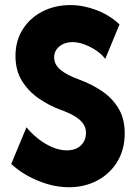

<svg xmlns="http://www.w3.org/2000/svg" viewBox="-20 -748 550 775"><path d="M258.3 7.8Q214.4 7.8 171.1 -5.1Q127.9 -18.1 90.1 -39.3Q52.2 -60.5 25.4 -86.4L86.9 -234.4Q106.9 -209.5 133.8 -188.2Q160.6 -167 190.4 -154.1Q220.2 -141.1 250 -141.1Q274.9 -141.1 292.2 -150.6Q309.6 -160.2 318.4 -176.3Q327.1 -192.4 327.1 -211.9Q327.1 -232.9 315.4 -249.3Q303.7 -265.6 280.8 -279.3Q257.8 -293 223.6 -305.2Q179.7 -321.3 137.9 -349.6Q96.2 -377.9 69.3 -420.4Q42.5 -462.9 42.5 -522Q42.5 -583.5 71.8 -629.6Q101.1 -675.8 151.4 -701.7Q201.7 -727.5 264.2 -727.5Q315.9 -727.5 368.9 -707.5Q421.9 -687.5 462.4 -649.4L404.8 -510.3Q391.6 -528.3 369.1 -543.7Q346.7 -559.1 320.8 -568.6Q294.9 -578.1 272.5 -578.1Q241.7 -578.1 220.2 -561Q198.7 -543.9 198.7 -516.1Q198.7 -487.3 223.9 -466.3Q249 -445.3 299.8 -426.8Q350.6 -408.2 392.1 -379.9Q433.6 -351.6 458.5 -310.1Q483.4 -268.6 483.4 -210Q483.4 -144.5 453.6 -95.5Q423.8 -46.4 372.6 -19.3Q321.3 7.8 258.3 7.8Z"/></svg>

Font: Reddit Sans Condensed ExtraBold
Style: Regular
Weight: 800
Designer: Stephen Hutchings
Foundry: Reddit
Version: Version 1.014